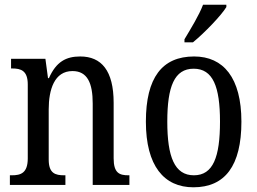

<svg xmlns="http://www.w3.org/2000/svg" viewBox="-20 -786 1092 816"><path d="M22 0H258V-41H253C215 -41 187 -49 187 -108V-321C187 -405 211 -484 288 -484C352 -484 374 -432 374 -346V0H530V-41H526C488 -41 463 -50 463 -113V-349C463 -486 411 -546 321 -546C261 -546 219 -524 188 -454H184L173 -536H27V-495H32C69 -495 98 -486 98 -427V-113C98 -50 68 -41 30 -41H22Z M764 -619V-606H800C850 -647 921 -721 942 -756V-766H843C826 -721 792 -666 764 -619ZM802 10C936 10 1006 -81 1006 -269C1006 -456 929 -546 805 -546C669 -546 600 -456 600 -269C600 -81 677 10 802 10ZM804 -41C722 -41 691 -119 691 -269C691 -418 721 -494 803 -494C885 -494 915 -418 915 -269C915 -119 886 -41 804 -41Z"/></svg>

Font: Noto Serif Khmer Condensed
Style: Regular
Weight: 400
Width: 3
Designer: Danh Hong and the Monotype Design Team
Foundry: Monotype Imaging Inc.
Version: Version 2.004